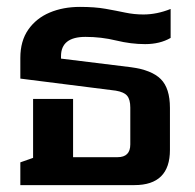

<svg xmlns="http://www.w3.org/2000/svg" viewBox="-20 -537 567 557"><path d="M39 0V-66L76 -79V-250H192V-81H321Q358 -81 358 -118V-225Q358 -248 349 -259Q340 -270 316 -274L39 -309V-369Q39 -418 62 -451Q85 -484 124 -500.5Q163 -517 212 -517Q255 -517 286 -511.5Q317 -506 343 -500.5Q369 -495 396 -495Q435 -495 475 -511V-427Q444 -409 401 -409Q360 -409 317 -419.5Q274 -430 228 -430Q157 -430 157 -374V-367L360 -342Q420 -334 446.5 -307.5Q473 -281 473 -224V-102Q473 0 370 0Z"/></svg>

Font: Noto Sans Thai Looped UI Medium
Style: Regular
Weight: 500
Designer: Cadson Demak Team
Foundry: Cadson Demak Co., Ltd.
Version: Version 1.000; ttfautohint (v1.8.4.7-5d5b)